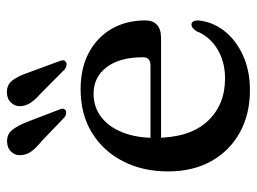

<svg xmlns="http://www.w3.org/2000/svg" viewBox="-114 -617 743 555"><g transform="rotate(-90 257.5 -339.5)"><path d="M476 -290.5Q476 -269 463.2 -257.2Q450.5 -245.5 425.5 -245.5H106.5V-276H345.5Q369.5 -276 369.5 -297.5Q369.5 -365 340.8 -402.8Q312 -440.5 264 -440.5Q226 -440.5 197.2 -418.8Q168.5 -397 152.5 -357.2Q136.5 -317.5 136.5 -263.5Q136.5 -163.5 183.8 -112Q231 -60.5 308 -60.5Q357.5 -60.5 394 -83.2Q430.5 -106 445 -143.5Q451 -151.5 455 -154.5Q459 -157.5 463.5 -157.5Q470.5 -157.5 473.2 -152Q476 -146.5 476 -138.5Q472.5 -97.5 446 -63.2Q419.5 -29 375.2 -8.8Q331 11.5 274.5 11.5Q205 11.5 152 -17.8Q99 -47 69.2 -100.2Q39.5 -153.5 39.5 -225Q39.5 -298 68.5 -355Q97.5 -412 150.8 -445Q204 -478 277.5 -478Q338.5 -478 383 -454Q427.5 -430 451.8 -388Q476 -346 476 -290.5ZM182.5 -633 217.5 -541.5Q220.5 -535.5 220.8 -530.5Q221 -525.5 217 -522Q213 -519 207 -519.8Q201 -520.5 196 -524.5L125 -592.5Q107.5 -606.5 97.5 -620Q87.5 -633.5 86.5 -650.5Q85 -666 95.8 -678Q106.5 -690 125 -690.5Q146.5 -691.5 159.2 -675.8Q172 -660 182.5 -633ZM324 -632 358 -540Q360.5 -534 360.8 -529Q361 -524 356 -521Q352 -517.5 346.2 -518.8Q340.5 -520 335 -523.5L264.5 -593.5Q248.5 -607.5 238.8 -621.2Q229 -635 228 -652Q227.5 -667.5 238.5 -679.2Q249.5 -691 268 -691Q290 -691.5 302.5 -675.2Q315 -659 324 -632Z"/></g></svg>

Font: Fraunces 24pt
Style: Regular
Weight: 400
Version: Version 1.000;[b76b70a41]